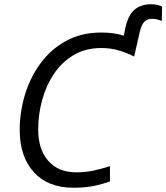

<svg xmlns="http://www.w3.org/2000/svg" viewBox="-20 -878 787 908"><path d="M326.2 9.8Q207 9.8 140.1 -63.7Q73.2 -137.2 73.2 -263.7Q73.2 -346.7 97.4 -428.2Q121.6 -509.8 170.2 -576.7Q218.8 -643.6 291 -683.8Q363.3 -724.1 459.5 -724.1Q488.3 -724.1 514.9 -720.7Q541.5 -717.3 565.4 -709.5L572.8 -746.1Q586.9 -809.6 617.9 -833.7Q648.9 -857.9 692.4 -857.9Q726.6 -857.9 746.6 -846.7L745.1 -779.3Q734.4 -783.2 723.1 -786.1Q711.9 -789.1 699.2 -789.1Q676.3 -789.1 662.8 -775.4Q649.4 -761.7 641.6 -729.5L614.3 -610.4Q586.4 -625.5 546.1 -638.2Q505.9 -650.9 459.5 -650.9Q384.8 -650.9 328.6 -617.7Q272.5 -584.5 235.1 -528.8Q197.8 -473.1 179.2 -404.5Q160.6 -335.9 160.6 -265.6Q160.6 -171.9 208.3 -117.4Q255.9 -63 340.3 -63Q382.8 -63 422.6 -71.3Q462.4 -79.6 500 -92.3V-20Q461.9 -6.3 421.6 1.7Q381.3 9.8 326.2 9.8Z"/></svg>

Font: Open Sans
Style: Italic
Weight: 400
Italic angle: -12°
Designer: Monotype Design Team
Foundry: Monotype Imaging Inc.
Version: Version 3.000; ttfautohint (v1.8.4)